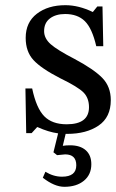

<svg xmlns="http://www.w3.org/2000/svg" viewBox="-20 -505 447 740"><path d="M78 -164H104Q120 -88 150.5 -57Q181 -26 237 -26Q323 -26 323 -92Q323 -127 302 -148.5Q281 -170 211 -204Q139 -241 109 -273.5Q79 -306 79 -359Q79 -419 122 -452Q165 -485 232 -485Q283 -485 337 -459H338L355 -480H375L378 -327H351Q335 -396 307 -423.5Q279 -451 231 -451Q195 -451 172.5 -434Q150 -417 150 -385Q150 -357 175.5 -334.5Q201 -312 267 -278Q342 -238 374.5 -204.5Q407 -171 407 -119Q407 -53 360 -21Q313 11 239 11H233L222 57Q234 55 250 55Q289 55 310.5 74Q332 93 332 128Q332 168 303.5 191.5Q275 215 228 215Q190 215 145 180L155 157Q186 176 219 176Q274 176 274 132Q274 90 231 90Q200 93 200 93L186 82L204 9Q167 4 125 -15H123L102 8H81Z"/></svg>

Font: myMathFont
Style: Regular
Weight: 400
Designer: Ross Mills, John Hudson & Paul Hanslow, Tiro Typeworks Ltd; with prior portions MicroPress Inc., and Coen Hoffman. Math 
Foundry: Tiro Typeworks Ltd
Version: Version 2.13 b171